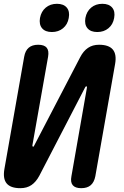

<svg xmlns="http://www.w3.org/2000/svg" viewBox="-28 -974 648 1004"><path d="M470.5 -52.5Q464.4 -21.1 446.5 -5.6Q428.6 10 396.5 10Q365.4 10 352.4 -5.6Q339.4 -21.1 345.5 -52.5L426.8 -517Q425.8 -523 423.8 -523Q421.8 -523 420.4 -521.5Q419.1 -520 417.1 -517L177.5 -54.7Q160.3 -22.7 136.6 -6.4Q112.8 10 78.1 10Q27.2 10 6.6 -15.1Q-13.9 -40.2 -4.8 -91.1L98.5 -677.5Q103.9 -708.9 122.1 -724.4Q140.4 -740 171.5 -740Q203.6 -740 216.3 -724.4Q228.9 -708.9 223.5 -677.5L141.2 -213Q142.2 -207 144.2 -207Q147.2 -207 148.6 -208.5Q149.9 -210 150.9 -213L391.5 -675.3Q408 -707.3 432.1 -723.6Q456.2 -740 489.9 -740Q541.1 -740 562 -714.9Q582.9 -689.8 573.8 -638.9ZM480.6 -806.5Q446 -806.5 429.4 -826.3Q412.8 -846.1 418.5 -880Q424.9 -914.2 448.7 -934.2Q472.5 -954.1 507.2 -954.1Q541.8 -954.1 558.6 -934.2Q575.3 -914.2 568.9 -880Q563.1 -846.2 539.1 -826.3Q515.2 -806.5 480.6 -806.5ZM243.2 -806.5Q208.6 -806.5 192 -826.3Q175.4 -846.1 181.1 -880Q187.5 -914.2 211.3 -934.2Q235.1 -954.1 269.8 -954.1Q304.4 -954.1 321.2 -934.2Q337.9 -914.2 331.5 -880Q325.7 -846.2 301.7 -826.3Q277.8 -806.5 243.2 -806.5Z"/></svg>

Font: Maple Mono
Style: Italic
Weight: 400
Italic angle: -10°
Monospace: yes
Designer: subframe7536
Version: Version 7.300